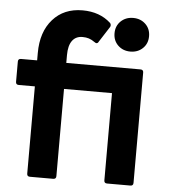

<svg xmlns="http://www.w3.org/2000/svg" viewBox="-53 -805 749 853"><g transform="rotate(5 321.0 -378.5)"><path d="M112 0Q99 0 99 -13V-402H27Q14 -402 14 -415V-505Q14 -518 27 -518H99V-551Q99 -645 148.5 -701Q198 -757 281 -757Q358 -757 407 -712Q411 -708 411 -702Q411 -697 409 -694L364 -624Q361 -617 354 -617Q352 -617 346 -621Q332 -631 319.5 -635Q307 -639 291 -639Q261 -639 245 -617Q229 -595 229 -553V-518H560Q573 -518 573 -505V-13Q573 0 560 0H456Q443 0 443 -13V-402H229V-13Q229 0 216 0ZM431 -668Q431 -701 453 -722Q475 -743 508 -743Q541 -743 563 -722Q585 -701 585 -668Q585 -635 563 -614Q541 -593 508 -593Q475 -593 453 -614Q431 -635 431 -668Z"/></g></svg>

Font: LINE Seed Sans KR Bold
Style: Regular
Weight: 700
Designer: LINE BX Design & Sandoll Inc & Dalton Maag Ltd
Foundry: Sandoll Inc.
Version: Version 1.000